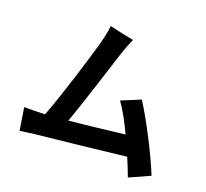

<svg xmlns="http://www.w3.org/2000/svg" viewBox="-134 -932 1208 1124"><g transform="rotate(20 470.0 -370.5)"><path d="M69 -81 80 -11C110 -15 145 -20 168 -23C287 -35 572 -66 724 -84C742 -43 757 -3 769 29L896 -28C853 -136 757 -324 690 -428L572 -379C603 -337 638 -272 671 -203C576 -192 443 -176 328 -165C374 -293 451 -537 481 -631C495 -674 509 -709 522 -738L447 -753L372 -770C368 -737 363 -707 350 -658C322 -558 242 -295 187 -153L162 -152C131 -151 90 -151 58 -151Z"/></g></svg>

Font: GenSekiGothic2 TW B
Style: Regular
Weight: 700
Version: Version 2.100;PS 2.1;hotconv 16.6.51;makeotf.lib2.5.65220 DE